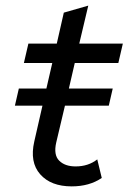

<svg xmlns="http://www.w3.org/2000/svg" viewBox="-20 -655 457 683"><path d="M401 -431H246L225 -340H381L367 -279H211L180 -148Q170 -104 190.5 -83.5Q211 -63 249 -63Q294 -63 326 -88L342 -22Q298 8 235 8Q161 8 123 -35Q85 -78 102 -152L131 -279H33L47 -340H145L166 -431H65L81 -500H182L207 -610L294 -635L262 -500H417Z"/></svg>

Font: Elaine Sans
Style: Italic
Weight: 400
Italic angle: -13°
Designer: Wei Huang
Foundry: Wei Huang
Version: Version 2.001;December 24, 2019;FontCreator 12.0.0.2547 64-b